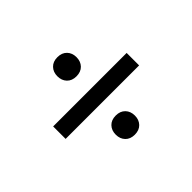

<svg xmlns="http://www.w3.org/2000/svg" viewBox="-100 -671 762 762"><g transform="rotate(-45 281.0 -290.5)"><path d="M227.5 -453.8Q227.5 -477.5 241.9 -492.5Q256.2 -507.5 281.2 -507.5Q306.2 -507.5 320.6 -492.5Q335 -477.5 335 -453.8Q335 -430 320.6 -415Q306.2 -400 281.2 -400Q256.2 -400 241.9 -415Q227.5 -430 227.5 -453.8ZM487.5 -255V-325H75V-255ZM227.5 -126.2Q227.5 -150 241.9 -165Q256.2 -180 281.2 -180Q306.2 -180 320.6 -165Q335 -150 335 -126.2Q335 -102.5 320.6 -87.5Q306.2 -72.5 281.2 -72.5Q256.2 -72.5 241.9 -87.5Q227.5 -102.5 227.5 -126.2Z"/></g></svg>

Font: Cambay
Style: Italic
Weight: 400
Italic angle: -11°
Designer: Pooja Saxena
Foundry: Pooja Saxena
Version: Version 1.019;PS 001.019;hotconv 1.0.70;makeotf.lib2.5.58329